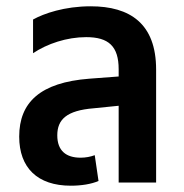

<svg xmlns="http://www.w3.org/2000/svg" viewBox="-20 -580 585 610"><path d="M293 -5 281 -87C268 -82 252 -79 236 -79C190 -79 162 -101 162 -150C162 -200 191 -229 278 -236L357 -244V0H476V-359C476 -505 393 -560 268 -560C185 -560 119 -537 85 -518V-411C130 -441 192 -462 254 -462C325 -462 357 -433 357 -360V-337L264 -330C108 -318 41 -255 41 -146C41 -47 99 10 205 10C238 10 270 5 293 -5Z"/></svg>

Font: Noto Sans Thai SemiCondensed Semi
Style: Regular
Weight: 600
Width: 4
Designer: Monotype Design Team
Foundry: Monotype Imaging Inc.
Version: Version 1.901